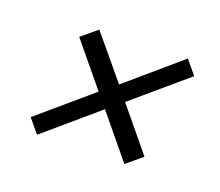

<svg xmlns="http://www.w3.org/2000/svg" viewBox="-72 -571 644 561"><g transform="rotate(20 250.0 -291.0)"><path d="M88 -111 53 -153 214 -291 106 -422 154 -462 263 -331 426 -471 461 -429 297 -289 405 -158 357 -118 249 -249Z"/></g></svg>

Font: DM Sans 20pt Light
Style: Italic
Weight: 300
Italic angle: -10°
Version: Version 4.004;gftools[0.9.30]